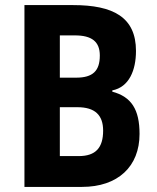

<svg xmlns="http://www.w3.org/2000/svg" viewBox="-20 -800 615 754"><path d="M267 -780H76V-66H302C443 -66 528 -146 528 -274C528 -370 496 -420 421 -440V-445C487 -458 514 -524 514 -600C514 -733 424 -780 267 -780ZM279 -495H215V-661H274C340 -661 372 -637 372 -582C372 -521 344 -495 279 -495ZM215 -379H284C353 -379 385 -348 385 -287C385 -220 356 -187 289 -187H215Z"/></svg>

Font: Noto Sans Malayalam UI Condensed
Style: Bold
Weight: 700
Width: 3
Designer: Jelle Bosma - Monotype Design Team
Foundry: Monotype Imaging Inc.
Version: Version 2.104